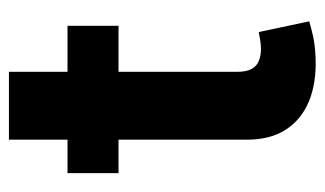

<svg xmlns="http://www.w3.org/2000/svg" viewBox="-168 -548 724 428"><g transform="rotate(-90 194.0 -334.0)"><path d="M350.5 -545.5V-431.8H22V-545.5ZM96.6 -676.1H247.9V-167.6Q247.9 -146.7 254.3 -135.1Q260.7 -123.6 272.2 -119Q283.7 -114.3 299 -114.3Q309.7 -114.3 320.3 -116.3Q331 -118.3 336.6 -119.3L360.4 -6.7Q349.1 -3.2 328.5 1.6Q307.9 6.4 278.4 7.5Q223.7 9.6 182.7 -7.1Q141.7 -23.8 119 -58.9Q96.2 -94.1 96.6 -147.7Z"/></g></svg>

Font: InterMG
Style: Bold
Weight: 700
Designer: Rasmus Andersson
Foundry: rsms
Version: Version 3.019;December 26, 2023;FontCreator 15.0.0.2955 64-b